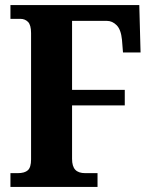

<svg xmlns="http://www.w3.org/2000/svg" viewBox="-20 -734 598 754"><path d="M21 0V-54H49Q77 -54 89.5 -65.5Q102 -77 102 -108V-604Q102 -636 90 -648Q78 -660 60 -660H21V-714H527L532 -528H463L459 -578Q455 -618 438 -635Q421 -652 400 -652H263V-381H470V-320H263V-110Q263 -81 275.5 -67.5Q288 -54 315 -54H363V0Z"/></svg>

Font: Noto Serif Ethiopic Condensed ExtraBold
Style: Regular
Weight: 800
Width: 3
Designer: Monotype Design Team
Foundry: Monotype Imaging Inc.
Version: Version 2.102; ttfautohint (v1.8.4.7-5d5b)